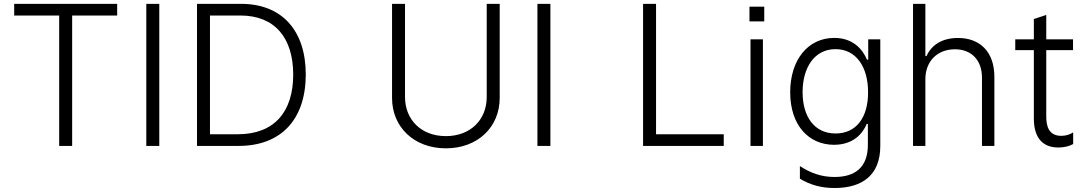

<svg xmlns="http://www.w3.org/2000/svg" viewBox="-20 -747 5546 983"><path d="M52.6 -667.6H283V0H349.4V-667.6H579.9V-727.3H52.6Z M795.5 -727.3H729V0H795.5Z M1214.5 -727.3H988.6V0H1201.7C1420.5 0 1545.1 -136.7 1545.5 -365.4C1545.5 -591.6 1422.6 -727.3 1214.5 -727.3ZM1197.8 -59.7H1055V-667.6H1210.6C1387.1 -667.6 1480.8 -553.6 1481.2 -365.4C1481.2 -175.4 1385.3 -59.7 1197.8 -59.7Z M2471.9 -727.3V-250.4C2471.9 -134.6 2389.6 -50.1 2262.8 -50.1C2136 -50.1 2053.6 -134.6 2053.6 -250.4V-727.3H1987.2V-245.7C1986.9 -97.3 2099.1 12.4 2262.8 12.4C2426.8 12.4 2538.4 -97.3 2538.4 -245.7V-727.3Z M2797.9 -727.3H2731.5V0H2797.9Z M3272.4 0H3685.4V-59.7H3338.8V-727.3H3272.4Z M3817.1 -712.7V-637.4H3892.8V-712.7ZM3822.4 0H3886V-545.5H3822.4Z M4252.5 215.6C4393.8 215.6 4486.9 150.6 4486.9 0.4V-545.5H4425.1V-441.4H4418.7C4398.1 -490.4 4351.2 -552.9 4251.1 -552.9C4115.8 -552.9 4025.6 -439.6 4025.6 -274.5C4025.6 -105.8 4120.4 -5.7 4250 -5.7C4348 -5.7 4396.7 -62.5 4417.6 -112.6H4423.3V-5.3C4423.3 111.9 4355.5 159.1 4252.5 159.1C4185.7 159.1 4130.3 139.2 4075.3 103.3V168C4130.3 201 4187.1 215.6 4252.5 215.6ZM4257.8 -63.6C4149.1 -63.6 4089.1 -150.2 4089.1 -275.2C4089.1 -399.5 4148.8 -495.4 4257.5 -495.4C4364 -495.4 4424.4 -403.8 4424.4 -274.5C4424.4 -144.2 4363.3 -63.6 4257.8 -63.6Z M4717.7 -340.9C4717.7 -436.1 4781.6 -494.7 4869 -494.7C4953.5 -494.7 5007.5 -439.3 5007.5 -349.4V0H5071V-353.3C5071 -483.3 4995.7 -552.6 4884.9 -552.6C4802.6 -552.6 4748.9 -516.3 4723.4 -459.9H4717.7V-727.3H4654.5V0H4717.7Z M5413.7 -51.5C5346.6 -51.5 5336.6 -105.8 5336.6 -150.9V-490.4H5473.7V-545.5H5336.6V-670.5L5273.1 -649.5V-545.5H5177.9V-490.4H5273.1V-140.3C5273.1 -43 5316.8 8.2 5398.8 8.2C5428.6 8.2 5456 1.1 5474.4 -9.6V-69.2C5459.9 -59.3 5437.9 -51.5 5413.7 -51.5Z"/></svg>

Font: TID UI Light
Style: Regular
Weight: 300
Designer: The TID Project Authors
Foundry: Bakken & Bæck
Version: Version 1.001;hotconv 1.0.109;makeotfexe 2.5.65596